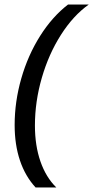

<svg xmlns="http://www.w3.org/2000/svg" viewBox="-20 -770 414 852"><path d="M45 -215Q45 -319 74.5 -422Q104 -525 158 -610.5Q212 -696 282 -750H374Q305 -701 250.5 -615.5Q196 -530 165.5 -424.5Q135 -319 135 -213Q135 -124 159.5 -53.5Q184 17 230 62H138Q92 12 68.5 -58Q45 -128 45 -215Z"/></svg>

Font: Sarabun
Style: Italic
Weight: 400
Italic angle: -10°
Designer: Suppakit Chalermlarp | Katatrad Co.,Ltd.
Foundry: Cadson Demak Co.,Ltd.
Version: Version 1.000; ttfautohint (v1.6)